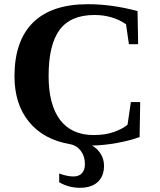

<svg xmlns="http://www.w3.org/2000/svg" viewBox="-20 -682 762 912"><path d="M359.4 210Q305.7 210 261.2 183.6V142.1Q299.3 156.2 328.6 156.2Q355 156.2 369.1 140.9Q383.3 125.5 383.3 97.2Q383.3 60.5 364 34.7Q344.7 8.8 313 2.9Q187 -18.6 117.9 -103Q48.8 -187.5 48.8 -319.8Q48.8 -487.8 137 -575Q225.1 -662.1 397.5 -662.1Q511.2 -662.1 633.3 -629.4L636.2 -472.2H592.3L578.6 -566.9Q514.2 -610.8 428.7 -610.8Q315.4 -610.8 263.2 -540.3Q210.9 -469.7 210.9 -321.3Q210.9 -184.1 265.6 -112.3Q320.3 -40.5 424.8 -40.5Q480 -40.5 521.2 -55.2Q562.5 -69.8 585.9 -89.8L601.6 -197.3H646L643.1 -31.2Q598.1 -14.2 534.2 -2.7Q470.2 8.8 417 9.3Q441.9 22.9 458 48.3Q474.1 73.7 474.1 105Q474.1 154.8 444.3 182.4Q414.6 210 359.4 210Z"/></svg>

Font: Liberation Serif
Style: Bold
Weight: 700
Designer: Steve Matteson
Foundry: Ascender Corporation
Version: Version 2.1.5